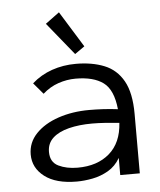

<svg xmlns="http://www.w3.org/2000/svg" viewBox="-51 -726 652 782"><g transform="rotate(-5 275.0 -335.5)"><path d="M232 11Q147 11 100.5 -24.5Q54 -60 54 -115Q54 -164 88.5 -200Q123 -236 180.5 -255.5Q238 -275 307 -275Q333 -275 362.5 -273.5Q392 -272 424 -268Q416 -348 376 -377.5Q336 -407 263 -407Q227 -407 192 -395Q157 -383 128 -357L89 -403Q125 -435 171 -451Q217 -467 269 -467Q335 -467 385 -447Q435 -427 462.5 -378Q490 -329 490 -243V0H410V-70Q391 -37 360.5 -19.5Q330 -2 296 4.5Q262 11 232 11ZM129 -119Q129 -77 162 -61Q195 -45 240 -45Q321 -45 370.5 -88Q420 -131 425 -212Q397 -215 368 -217Q339 -219 314 -219Q261 -219 219 -208.5Q177 -198 153 -176Q129 -154 129 -119ZM270 -507 162 -640 219 -682 310 -535Z"/></g></svg>

Font: Inconsolata SemiExpanded
Style: Regular
Weight: 400
Width: 6
Monospace: yes
Designer: Raph Levien, Cyreal, Brenton Simpson
Foundry: Raph Levien, Cyreal, Google
Version: Version 3.000; ttfautohint (v1.8.2.53-6de2)